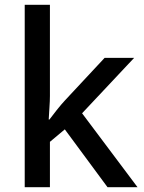

<svg xmlns="http://www.w3.org/2000/svg" viewBox="-20 -780 599 800"><path d="M188 -380Q188 -360 186 -332Q184 -304 183 -282H186Q197 -297 216.5 -321.5Q236 -346 251 -362L416 -539H539L322 -308L553 0H428L250 -241L188 -189V0H83V-760H188Z"/></svg>

Font: Noto Sans Arabic Med
Style: Regular
Weight: 500
Designer: Monotype Design Team, Nadine Chahine, Nizar Qandah and Khaled Hosny
Foundry: Monotype Imaging Inc.
Version: Version 2.012; ttfautohint (v1.8.4.7-5d5b)